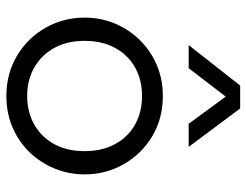

<svg xmlns="http://www.w3.org/2000/svg" viewBox="-109 -685 810 632"><g transform="rotate(90 296.0 -369.0)"><path d="M296 15Q222 15 163.5 -20Q105 -55 71.5 -113.8Q38 -172.5 38 -242.5Q38 -295 57.2 -341.5Q76.5 -388 111.5 -423.8Q146.5 -459.5 193.5 -479.8Q240.5 -500 296 -500Q370.5 -500 428.8 -465Q487 -430 520.5 -371.2Q554 -312.5 554 -242.5Q554 -190.5 534.8 -143.8Q515.5 -97 481 -61.2Q446.5 -25.5 399.2 -5.2Q352 15 296 15ZM296 -53.5Q349 -53.5 390 -76.8Q431 -100 454.2 -142.2Q477.5 -184.5 477.5 -242.5Q477.5 -300.5 454.2 -343Q431 -385.5 390 -408.5Q349 -431.5 296 -431.5Q243 -431.5 202 -408.5Q161 -385.5 137.8 -343Q114.5 -300.5 114.5 -242.5Q114.5 -184.5 138 -142.2Q161.5 -100 202.2 -76.8Q243 -53.5 296 -53.5ZM128.5 -585 261.5 -754.5H337L463.5 -585H387.5L298 -707L204.5 -585Z"/></g></svg>

Font: Geologica Cursive ExtraLight
Style: Regular
Weight: 250
Designer: Sindre Bremnes, Frode Helland
Foundry: Monokrom Skriftforlag AS
Version: Version 1.010;gftools[0.9.28]